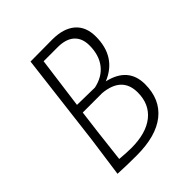

<svg xmlns="http://www.w3.org/2000/svg" viewBox="-181 -754 871 871"><g transform="rotate(-45 254.5 -318.5)"><path d="M295 -640Q367 -640 406 -606.5Q445 -573 445 -510Q445 -380 333 -334Q450 -307 450 -199Q450 -102 384.5 -49.5Q319 3 194 3Q126 3 74 0L101 -194L155 -639ZM288 -598H198L165 -351L278 -349Q335 -361 365.5 -400.5Q396 -440 396 -502Q396 -548 368.5 -573Q341 -598 288 -598ZM145 -197 127 -42Q175 -38 201 -38Q296 -38 348 -79.5Q400 -121 400 -196Q400 -297 284 -308H159Z"/></g></svg>

Font: Alegreya Sans Light
Style: Italic
Weight: 300
Italic angle: -7°
Designer: Juan Pablo del Peral
Foundry: Huerta Tipografica
Version: Version 2.007